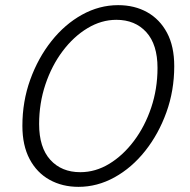

<svg xmlns="http://www.w3.org/2000/svg" viewBox="-20 -718 737 746"><path d="M67 -229Q67 -324 97.5 -408.5Q128 -493 180 -558.5Q232 -624 299 -661Q366 -698 439 -698Q503 -698 552 -670.5Q601 -643 629 -590.5Q657 -538 657 -461Q657 -366 626.5 -281.5Q596 -197 544 -131.5Q492 -66 425 -29Q358 8 285 8Q222 8 172.5 -19.5Q123 -47 95 -100Q67 -153 67 -229ZM132 -236Q132 -145 175.5 -97Q219 -49 292 -49Q351 -49 404.5 -81.5Q458 -114 500.5 -170.5Q543 -227 567.5 -300Q592 -373 592 -454Q592 -545 548.5 -593Q505 -641 432 -641Q374 -641 320 -608.5Q266 -576 223.5 -519.5Q181 -463 156.5 -390Q132 -317 132 -236Z"/></svg>

Font: Radio Canada Light
Style: Italic
Weight: 300
Italic angle: -12°
Designer: Charles Daoud, Etienne Aubert Bonn, Alexandre Saumier Demers, Jacques Le Bailly
Foundry: Radio-Canada
Version: Version 2.104; ttfautohint (v1.8.4.7-5d5b);gftools[0.9.28.de